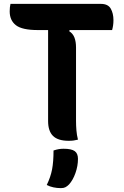

<svg xmlns="http://www.w3.org/2000/svg" viewBox="-20 -720 640 990"><path d="M382 0Q370 3 359.5 4.5Q349 6 334 6Q279 6 253.5 -19Q228 -44 228 -96V-565H176Q94 -565 62 -590Q30 -615 30 -661Q30 -683 34 -700H500Q537 -700 551 -675.5Q565 -651 565 -616Q565 -601 563 -588Q561 -575 558 -565H339L337 -559Q356 -547 364 -526Q372 -505 372 -475V-97Q372 -73 374 -48Q376 -23 382 0ZM256 56Q271 51 283 49Q295 47 308 47Q348 47 365 59Q382 71 382 99Q382 136 369 172.5Q356 209 336 231Q326 241 317 245.5Q308 250 294 250Q253 250 221 234Q241 193 248.5 153.5Q256 114 256 56Z"/></svg>

Font: Recursive Sn Csl St
Style: Bold
Weight: 700
Version: Version 1.079;hotconv 1.0.112;makeotfexe 2.5.65598; ttfautoh